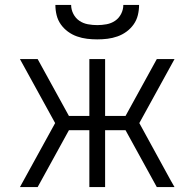

<svg xmlns="http://www.w3.org/2000/svg" viewBox="-20 -760 790 780"><path d="M689 0H617L490 -231H407V0H343V-231H260L133 0H61L204 -260L61 -520H133L260 -289H343V-520H407V-289H490L617 -520H689L546 -260L673 -28ZM375 -600Q354 -600 333.5 -602.5Q313 -605 293 -612Q273 -619 256 -631.5Q239 -644 227 -661Q215 -678 210 -698.5Q205 -719 205 -740H269Q269 -721 278 -703.5Q287 -686 302.5 -675.5Q318 -665 337 -661.5Q356 -658 375 -658Q394 -658 413 -661.5Q432 -665 447.5 -675.5Q463 -686 472 -703.5Q481 -721 481 -740H545Q545 -719 540 -698.5Q535 -678 523 -661Q511 -644 494 -631.5Q477 -619 457 -612Q437 -605 416.5 -602.5Q396 -600 375 -600Z"/></svg>

Font: Iosevka Aile Light
Style: Regular
Weight: 300
Designer: Belleve Invis
Foundry: Belleve Invis
Version: Version 27.3.5; ttfautohint (v1.8.4)